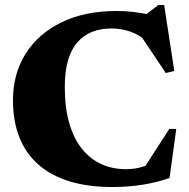

<svg xmlns="http://www.w3.org/2000/svg" viewBox="-20 -734 757 769"><path d="M483.5 -56.5Q510 -56.5 534 -61.5Q558 -66.5 591 -81L553 -55L658 -217.5H686L659 -21Q607 -3 550.5 6Q494 15 428.5 15Q333 15 259.2 -7.5Q185.5 -30 134.8 -74Q84 -118 58 -183Q32 -248 32 -333Q32 -438.5 82.8 -519Q133.5 -599.5 226.8 -644.8Q320 -690 447 -690Q481 -690 513.8 -686.2Q546.5 -682.5 591 -672.5L543.5 -660L614.5 -714H637.5L678 -450L644 -441.5L523 -622L576 -563.5Q537 -595.5 500.8 -607.8Q464.5 -620 426 -620Q382.5 -620 348 -606Q313.5 -592 289.2 -563.8Q265 -535.5 252.2 -491.5Q239.5 -447.5 239.5 -386.5Q239.5 -303.5 257.2 -241.5Q275 -179.5 307.8 -138.5Q340.5 -97.5 385.2 -77Q430 -56.5 483.5 -56.5Z"/></svg>

Font: Newsreader 24pt ExtraBold
Style: Regular
Weight: 800
Designer: Hugues Gentile
Foundry: Production Type
Version: Version 1.003